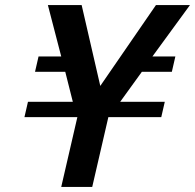

<svg xmlns="http://www.w3.org/2000/svg" viewBox="-20 -742 774 762"><path d="M734 -722H599L378 -401L304 -722H170L223 -518H133L119 -457H239L269 -338H91L77 -277H287L223 0H346L410 -277H620L634 -338H457L543 -457H662L676 -518H585Z"/></svg>

Font: Perun SemiBold Italic
Style: Regular
Weight: 400
Italic angle: -12°
Foundry: Copyright (c) Stefan Peev, Context Ltd, 2016
Version: Version 1.026